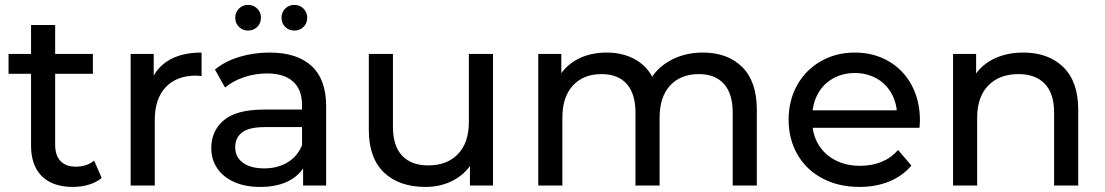

<svg xmlns="http://www.w3.org/2000/svg" viewBox="-20 -747 4447 773"><path d="M105 -160.9V-646.3H202.1V-164.1Q202.1 -121.1 223.6 -98.6Q245 -76 285 -76Q329.3 -76 359 -100.3L389.3 -30.6Q368 -12.6 337.5 -3.5Q307 5.6 273.7 5.6Q192.3 5.6 148.6 -37.5Q105 -80.6 105 -160.9ZM14.4 -529.9H354V-450H14.4Z M506 -529.9H598.9V-386L589.1 -422.4Q611.9 -477.7 663.5 -506.6Q715.1 -535.4 791.6 -535.4V-440.9Q775.7 -442.6 769.3 -442.6Q690.9 -442.6 647 -395.9Q603.1 -349.3 603.1 -263.4V0H506Z M1200.3 -111.9 1196 -133.1V-324.3Q1196 -385.6 1160.1 -418.4Q1124.1 -451.3 1054.3 -451.3Q1006.9 -451.3 962.2 -436.1Q917.6 -420.9 886 -394.7L845.4 -467Q885.9 -500.4 943.6 -517.9Q1001.3 -535.4 1065.3 -535.4Q1175.9 -535.4 1234.5 -481.2Q1293.1 -427 1293.1 -319.3V0H1200.3ZM830.6 -150.6Q830.6 -220.3 881.4 -263.1Q932.1 -305.9 1043.7 -305.9H1211.3V-235.4H1047.9Q981.9 -235.4 954.4 -213.7Q926.9 -192 926.9 -154.1Q926.9 -114.9 957.9 -92Q988.9 -69.1 1043.6 -69.1Q1097.7 -69.1 1137.7 -93.2Q1177.7 -117.3 1196 -162.6L1214.6 -95.6Q1195.1 -47.9 1147.3 -21.1Q1099.4 5.6 1027.3 5.6Q967.7 5.6 923.2 -14.1Q878.7 -33.9 854.6 -69.4Q830.6 -104.9 830.6 -150.6ZM1113.4 -675.6Q1113.4 -697.5 1128.3 -712.4Q1143.1 -727.3 1165.1 -727.3Q1187 -727.3 1201.9 -712.4Q1216.9 -697.5 1216.9 -675.6Q1216.9 -653.6 1201.9 -638.7Q1187 -623.9 1165.1 -623.9Q1143.1 -623.9 1128.3 -638.7Q1113.4 -653.6 1113.4 -675.6ZM927.1 -675.6Q927.1 -697.5 942 -712.4Q956.9 -727.3 978.9 -727.3Q1000.7 -727.3 1015.7 -712.4Q1030.6 -697.5 1030.6 -675.6Q1030.6 -653.6 1015.7 -638.7Q1000.7 -623.9 978.9 -623.9Q956.9 -623.9 942 -638.7Q927.1 -653.6 927.1 -675.6Z M1464.9 -224.9V-529.9H1562V-236Q1562 -159.9 1598.7 -120.5Q1635.4 -81.1 1704.1 -81.1Q1779.7 -81.1 1823.7 -126.6Q1867.7 -172.1 1867.7 -256.6V-529.9H1964.9V0H1872V-142.6L1887.7 -104.4Q1861.4 -52.6 1809.9 -23.5Q1758.4 5.6 1693.1 5.6Q1587.1 5.6 1526 -52.5Q1464.9 -110.6 1464.9 -224.9Z M2147 -529.9H2239.9V-389L2224.1 -425.4Q2249.6 -478 2301.6 -506.7Q2353.7 -535.4 2422.6 -535.4Q2500.1 -535.4 2554.2 -497Q2608.3 -458.6 2625.6 -384.7L2585.7 -400.3Q2609.9 -462.1 2670.4 -498.8Q2730.9 -535.4 2809.7 -535.4Q2909.7 -535.4 2968.4 -476.9Q3027 -418.4 3027 -305V0H2929.9V-293.9Q2929.9 -370 2894.4 -409.4Q2859 -448.7 2793.6 -448.7Q2720.4 -448.7 2678 -402.8Q2635.6 -356.9 2635.6 -273.3V0H2538.4V-293.9Q2538.4 -370 2503 -409.4Q2467.6 -448.7 2402.1 -448.7Q2329 -448.7 2286.6 -402.8Q2244.1 -356.9 2244.1 -273.3V0H2147Z M3155 -265Q3155 -342.6 3189.4 -404.2Q3223.9 -465.9 3284.8 -500.6Q3345.7 -535.4 3421.4 -535.4Q3497 -535.4 3556.7 -501.1Q3616.4 -466.9 3650.1 -404.6Q3683.7 -342.3 3683.7 -262.3Q3682.9 -247.4 3682 -232.4H3231.1V-302.9H3630.7L3591.9 -278.4Q3591.9 -328.3 3570.6 -368.2Q3549.4 -408.1 3510.1 -430.6Q3470.7 -453 3421.4 -453Q3372.1 -453 3332.9 -430.6Q3293.6 -408.1 3271.9 -367.8Q3250.3 -327.4 3250.3 -275.9V-259.9Q3250.3 -207 3274.4 -166.1Q3298.6 -125.1 3342.4 -102.3Q3386.1 -79.4 3443 -79.4Q3490 -79.4 3528.8 -95.2Q3567.6 -111 3595.9 -143.1L3649.3 -80.3Q3613.6 -38.4 3560.1 -16.4Q3506.7 5.6 3440.4 5.6Q3356.1 5.6 3291.2 -28.8Q3226.3 -63.1 3190.6 -124.9Q3155 -186.6 3155 -265Z M3817 -529.9H3909.9V-387.1L3894.1 -425.3Q3920.6 -478 3974.5 -506.7Q4028.4 -535.4 4100.3 -535.4Q4200.7 -535.4 4260.9 -476.9Q4321 -418.4 4321 -305V0H4223.9V-293.9Q4223.9 -370 4186.5 -409.4Q4149.1 -448.7 4080.7 -448.7Q4003.7 -448.7 3958.9 -402.8Q3914.1 -356.9 3914.1 -273.3V0H3817Z"/></svg>

Font: iiserrat Thin
Style: Regular
Weight: 100
Designer: Akira Ohta
Foundry: Akira Ohta
Version: Version 1.200;Glyphs 3.3.1 (3343)